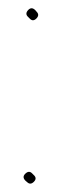

<svg xmlns="http://www.w3.org/2000/svg" viewBox="-20 -432 160 461"><path d="M57.8 -15C52.5 -21 46.7 -20.9 40.4 -14.6C34.2 -8.4 35.6 -1.9 44.8 5C50.1 10.3 55.6 10.2 61.3 4.5C67 -1.2 66.8 -6.7 60.8 -12ZM67.8 -404C60.9 -413.1 54.4 -414.6 48.1 -408.4C41.9 -402.1 41.8 -396.3 47.8 -391L50.8 -388C56.1 -382 61.6 -381.8 67.3 -387.5C73 -393.2 73.1 -398.7 67.8 -404Z"/></svg>

Font: Proton
Style: SeBdCnd
Weight: 500
Version: Version 1.017